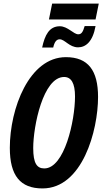

<svg xmlns="http://www.w3.org/2000/svg" viewBox="-20 -1045 576 1075"><path d="M254 -936H515L533 -1025H272ZM216 -779H278C285 -811 297 -825 314 -825C343 -825 368 -780 417 -780C459 -780 499 -810 515 -899H454C444 -864 435 -853 418 -853C392 -853 359 -898 315 -898C256 -898 231 -849 216 -779ZM218 10C441 10 529 -313 529 -502C529 -650 474 -725 349 -725C143 -725 35 -437 35 -217C35 -61 94 10 218 10ZM228 -102C187 -102 166 -130 166 -216C166 -338 221 -614 339 -614C379 -614 400 -579 400 -505C400 -369 341 -102 228 -102Z"/></svg>

Font: Noto Sans ExtraCondensed
Style: Bold Italic
Weight: 700
Width: 2
Italic angle: -12°
Designer: Monotype Design Team
Foundry: Monotype Imaging Inc.
Version: Version 2.013